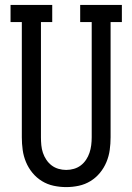

<svg xmlns="http://www.w3.org/2000/svg" viewBox="-20 -755 540 783"><path d="M250 8Q224 8 198.5 2.5Q173 -3 151 -16.5Q129 -30 112.5 -50Q96 -70 86 -94Q76 -118 72.5 -143.5Q69 -169 69 -195V-665H23V-735H193V-665H147V-195Q147 -179 148.5 -163Q150 -147 155 -132Q160 -117 169 -103.5Q178 -90 190.5 -80.5Q203 -71 218.5 -66.5Q234 -62 250 -62Q266 -62 281.5 -66.5Q297 -71 309.5 -80.5Q322 -90 331 -103.5Q340 -117 345 -132Q350 -147 352 -163Q354 -179 354 -195V-665H307V-735H477V-665H431V-195Q431 -169 427.5 -143.5Q424 -118 414 -94Q404 -70 387.5 -50Q371 -30 349 -16.5Q327 -3 301.5 2.5Q276 8 250 8Z"/></svg>

Font: Iosevka Curly Slab
Style: Regular
Weight: 400
Monospace: yes
Designer: Belleve Invis
Foundry: Belleve Invis
Version: Version 22.1.2; ttfautohint (v1.8.4)